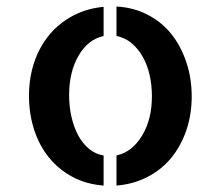

<svg xmlns="http://www.w3.org/2000/svg" viewBox="-20 -574 686 598"><path d="M342.8 -553.7Q396.5 -550.8 440.4 -527.8Q484.4 -504.9 514.2 -467.3Q543.9 -429.7 560.5 -379.9Q577.1 -330.1 577.1 -273.4Q577.1 -216.8 560.1 -167.5Q543 -118.2 512.7 -81.5Q482.4 -44.9 438.5 -22.5Q394.5 0 342.8 3.9V-89.8Q391.6 -100.6 422.4 -151.4Q453.1 -202.1 453.1 -273.4Q453.1 -309.6 445.8 -341.3Q438.5 -373 423.8 -398.4Q409.2 -423.8 388.7 -440.4Q368.2 -457 342.8 -461.9ZM70.3 -275.4Q70.3 -332 86.9 -380.9Q103.5 -429.7 134.3 -466.3Q165 -502.9 208 -525.4Q251 -547.9 302.7 -552.7V-461.9Q253.9 -451.2 224.6 -400.4Q195.3 -349.6 195.3 -278.3Q195.3 -242.2 202.6 -210Q210 -177.7 223.6 -152.3Q237.3 -127 257.3 -110.4Q277.3 -93.8 302.7 -89.8V3.9Q249 0 206.1 -22.9Q163.1 -45.9 132.8 -83Q102.5 -120.1 86.4 -169.9Q70.3 -219.7 70.3 -275.4Z"/></svg>

Font: Allerta
Style: Stencil
Weight: 400
Designer: Matt McInerney
Foundry: Matt McInerney
Version: Version 1.0